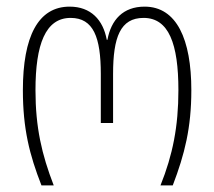

<svg xmlns="http://www.w3.org/2000/svg" viewBox="-20 -559 646 579"><path d="M105 0H142C106 -93 87 -175 87 -287C87 -425 117 -505 193 -505C262 -505 284 -446 284 -336V-188H321V-336C321 -447 343 -505 413 -505C489 -505 518 -427 518 -287C518 -178 501 -92 464 0H501C537 -94 557 -174 557 -287C557 -440 513 -539 416 -539C351 -539 315 -499 304 -439H302C291 -499 254 -539 190 -539C95 -539 49 -449 49 -287C49 -171 69 -92 105 0Z"/></svg>

Font: Noto Sans Georgian Condensed ExtraLight
Style: Regular
Weight: 200
Width: 3
Designer: Monotype Design Team, Akaki Razmadze
Foundry: Google LLC
Version: Version 2.005